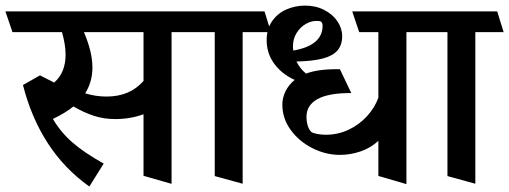

<svg xmlns="http://www.w3.org/2000/svg" viewBox="-45 -621 1854 699"><path d="M682.6 -503.9H579.6V48.3L477.5 19V-205.1Q429.7 -187.5 374.5 -187.5Q333.5 -187.5 297.4 -199.2Q261.2 -210.9 222.2 -233.4Q192.9 -209.5 147.5 -188Q175.8 -140.1 218 -103Q260.3 -65.9 332.5 -25.4L280.3 58.1Q188.5 -7.3 128.4 -100.6Q68.4 -193.8 38.6 -311.5L100.6 -346.7L152.3 -320.3Q174.3 -340.3 184.1 -365.7Q193.8 -391.1 193.8 -421.9Q193.8 -458 180.7 -503.9H0.5L-25.4 -579.6H658.2ZM477.5 -503.9H260.7Q291.5 -431.2 291.5 -375.5Q291.5 -323.2 265.1 -281.2Q303.7 -269.5 342.3 -269.5Q385.3 -269.5 418.5 -283.4Q451.7 -297.4 477.5 -326.2Z M654.3 -503.9 628.9 -579.6H918L941.4 -503.9H838.4V47.9L736.8 20V-503.9Z M1526.4 -503.9H1434.6V49.3L1332.5 19.5V-108.4Q1305.2 -82.5 1267.8 -69.8Q1230.5 -57.1 1192.4 -57.1Q1141.1 -57.1 1092.5 -81.5Q1043.9 -106 1013.4 -147.9Q982.9 -189.9 982.9 -240.2Q982.9 -265.1 994.4 -288.6Q1005.9 -312 1027.8 -330.1Q981.4 -351.1 953.6 -388.7Q925.8 -426.3 925.8 -475.1Q925.8 -515.6 945.6 -543.9Q965.3 -572.3 997.3 -586.4Q1029.3 -600.6 1065.9 -600.6Q1104.5 -600.6 1135.5 -584.7Q1166.5 -568.8 1183.6 -543.2Q1200.7 -517.6 1200.7 -489.3Q1200.7 -456.5 1183.1 -436.8Q1165.5 -417 1129.2 -407.7Q1092.8 -398.4 1034.2 -397Q1047.9 -370.1 1069.3 -353Q1112.3 -370.1 1192.4 -369.1L1233.9 -282.2Q1151.9 -282.7 1111.3 -260.5Q1070.8 -238.3 1070.8 -195.8Q1070.8 -178.2 1075.4 -163.3Q1080.1 -148.4 1087.9 -141.1Q1092.3 -136.7 1108.9 -133.5Q1125.5 -130.4 1141.1 -130.4Q1184.6 -130.4 1223.4 -148.4Q1262.2 -166.5 1290.5 -197.3Q1318.8 -228 1332.5 -265.1V-503.9H1262.7L1237.3 -579.6H1502.4ZM1021.5 -452.1Q1021.5 -447.8 1022.5 -437Q1075.2 -445.8 1102.3 -468.5Q1129.4 -491.2 1129.4 -526.9Q1129.4 -536.6 1125 -541Q1122.1 -543.5 1118.2 -544.2Q1114.3 -544.9 1106.9 -544.9Q1087.4 -544.9 1067.6 -533.4Q1047.9 -522 1034.7 -500.7Q1021.5 -479.5 1021.5 -452.1Z M1501.5 -503.9 1476.1 -579.6H1765.1L1788.6 -503.9H1685.5V47.9L1584 20V-503.9Z"/></svg>

Font: Vesper Libre Medium
Style: Regular
Weight: 500
Designer: Robert Keller & Kimya Gandhi
Foundry: Mota Italic
Version: Version 1.058